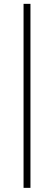

<svg xmlns="http://www.w3.org/2000/svg" viewBox="-20 -730 274 974"><path d="M134.5 223H99.5V-710.5H134.5Z"/></svg>

Font: Anek Telugu ExtraLight
Style: Regular
Weight: 250
Version: Version 1.003